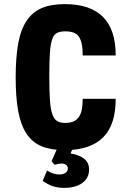

<svg xmlns="http://www.w3.org/2000/svg" viewBox="-20 -718 614 931"><path d="M381 -239Q381 -208 376.5 -186Q372 -164 361.5 -149.5Q351 -135 335 -128.5Q319 -122 296 -122Q272 -122 257 -131Q242 -140 233.5 -165Q225 -190 222 -234.5Q219 -279 219 -351Q219 -420 222 -462Q225 -504 233 -527.5Q241 -551 256.5 -558.5Q272 -566 296 -566Q320 -566 336.5 -560Q353 -554 362.5 -540Q372 -526 376.5 -504Q381 -482 381 -449H541Q541 -574 479.5 -636Q418 -698 294 -698Q228 -698 183 -679Q138 -660 109.5 -618Q81 -576 68.5 -508Q56 -440 56 -342Q56 -245 68.5 -178Q81 -111 109 -69Q137 -27 182.5 -8.5Q228 10 294 10Q356 10 402.5 -5.5Q449 -21 480 -52Q511 -83 526 -129.5Q541 -176 541 -239ZM245 81Q255 78 263 76.5Q271 75 278 75Q292 75 300.5 81.5Q309 88 309 99Q309 112 297.5 120Q286 128 267 128Q253 128 237.5 123Q222 118 208 109L187 159Q212 177 236.5 185Q261 193 291 193Q347 193 379.5 169Q412 145 412 104Q412 72 389.5 53Q367 34 322 26L344 -23H268L230 64ZM381 -239Q381 -208 376.5 -186Q372 -164 361.5 -149.5Q351 -135 335 -128.5Q319 -122 296 -122Q272 -122 257 -131Q242 -140 233.5 -165Q225 -190 222 -234.5Q219 -279 219 -351Q219 -420 222 -462Q225 -504 233 -527.5Q241 -551 256.5 -558.5Q272 -566 296 -566Q320 -566 336.5 -560Q353 -554 362.5 -540Q372 -526 376.5 -504Q381 -482 381 -449H541Q541 -574 479.5 -636Q418 -698 294 -698Q228 -698 183 -679Q138 -660 109.5 -618Q81 -576 68.5 -508Q56 -440 56 -342Q56 -245 68.5 -178Q81 -111 109 -69Q137 -27 182.5 -8.5Q228 10 294 10Q356 10 402.5 -5.5Q449 -21 480 -52Q511 -83 526 -129.5Q541 -176 541 -239Z"/></svg>

Font: Secuela Black
Style: Regular
Weight: 900
Designer: Fernando Haro
Foundry: deFharo
Version: Version 1.704